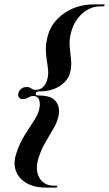

<svg xmlns="http://www.w3.org/2000/svg" viewBox="-20 -744 497 876"><path d="M143 -317.5Q141.5 -308.5 153.5 -308.5Q211 -308.5 231.8 -285Q252.5 -261.5 249 -227Q245 -195 227.5 -163.8Q210 -132.5 189.8 -99Q169.5 -65.5 157 -26.5Q138.5 29.5 159.2 66.2Q180 103 225.5 103H237.5Q242.5 103 241 108Q239.5 112 234.5 112H191Q137 112 101.2 91.5Q65.5 71 52.5 35.8Q39.5 0.5 54.5 -44.5Q70.5 -93 94.2 -130.2Q118 -167.5 137.8 -198Q157.5 -228.5 161 -256.5Q163.5 -277.5 157.2 -291.8Q151 -306 132 -306Q120 -306 108.8 -299Q97.5 -292 84.5 -292Q72 -292 66.2 -300Q60.5 -308 64 -319.5Q67 -331 77 -339Q87 -347 100 -347Q114 -347 122.5 -340.5Q131 -334 143 -334Q163.5 -334 176.5 -347Q189.5 -360 195 -379.5Q201.5 -402 199.5 -423.8Q197.5 -445.5 193.5 -469Q189.5 -492.5 189.2 -520.2Q189 -548 198.5 -582.5Q216 -644.5 273.8 -684.2Q331.5 -724 409.5 -724H453Q458.5 -724 457 -719.5Q456 -715 450 -715H438Q392.5 -715 356 -682.8Q319.5 -650.5 305.5 -600.5Q295 -563.5 298 -531.8Q301 -500 304.2 -470.5Q307.5 -441 299 -410Q289 -375 252 -351Q215 -327 158.5 -327Q145 -327 143 -317.5Z"/></svg>

Font: Fraunces 144pt S000 SemiBold
Style: Italic
Weight: 600
Italic angle: -16°
Version: Version 1.000; ttfautohint (v1.8.3)